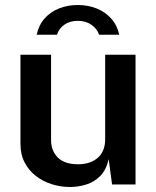

<svg xmlns="http://www.w3.org/2000/svg" viewBox="-20 -735 621 765"><path d="M259 10Q221 10 185.8 -1.2Q150.5 -12.5 122.5 -34.2Q94.5 -56 78 -88Q61.5 -120 61.5 -162.5V-517H183.5V-176.5Q183.5 -134.5 210.2 -107.5Q237 -80.5 291 -80.5Q340 -80.5 369.5 -106.2Q399 -132 399 -180.5V-517H520V0H426.5L413 -101Q403.5 -58.5 379.8 -34.2Q356 -10 324.2 0Q292.5 10 259 10ZM455 -596.5Q447 -634.5 423.2 -661Q399.5 -687.5 365.2 -701.2Q331 -715 290 -715Q250.5 -715 216.2 -701.8Q182 -688.5 158.2 -662Q134.5 -635.5 126 -596.5H207Q214.5 -621 236.2 -636.5Q258 -652 290 -652Q321.5 -652 344 -636.5Q366.5 -621 375 -596.5Z"/></svg>

Font: Public Sans SemiBold
Style: Regular
Weight: 600
Designer: The Public Sans Project Authors: Dan O. Williams and USWDS (Libre Franklin designed by Pablo Impallari and Rodrigo Fuenz
Version: Version 1.007